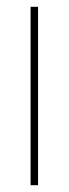

<svg xmlns="http://www.w3.org/2000/svg" viewBox="-20 -545 202 565"><path d="M70 -525H92V0H70Z"/></svg>

Font: Easer Grotesk Variable
Style: Regular
Weight: 400
Designer: Boardeaser, Bonnie Shaver-Troup, Thomas Jockin
Foundry: Lexend
Version: Version 1.001;Glyphs 3.1.2 (3151)